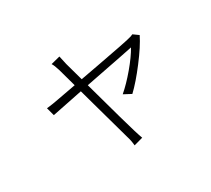

<svg xmlns="http://www.w3.org/2000/svg" viewBox="-132 -832 1263 1148"><g transform="rotate(-30 500.0 -258.5)"><path d="M391 -542Q421 -434 451 -325Q525 -55 544 6Q551 26 555 41Q560 54 564 67L502 84Q499 49 489 18Q452 -117 414 -252Q343 -512 337 -531Q326 -568 315 -585L378 -601Q385 -572 391 -542ZM644 -189 593 -216Q642 -258 695 -321Q748 -384 776 -434L692 -417Q553 -390 404 -360.5Q255 -331 174 -314L159 -370Q204 -375 238 -382Q337 -400 546.5 -439Q756 -478 789 -487Q809 -491 822 -498L858 -472Q828 -411 762 -324.5Q696 -238 644 -189Z"/></g></svg>

Font: 寒蝉端黑体 Light
Style: Regular
Weight: 300
Designer: ChillDuanSans {Warren2060}; 
Source Han Sans {Ryoko NISHIZUKA 西塚涼子 (kana, bopomofo & ideographs); Paul D. Hunt (Latin, G
Foundry: ChillType&Adobe
Version: Version 1.300;Glyphs 3.3 (3306)